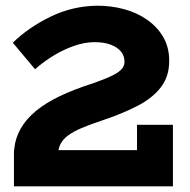

<svg xmlns="http://www.w3.org/2000/svg" viewBox="-20 -654 668 674"><path d="M29 0V-127H461V-216H587V0ZM574 -440Q574 -386 545 -348Q516 -310 463 -282.5Q410 -255 338 -231Q296 -217 266.5 -204.5Q237 -192 219 -178.5Q201 -165 192.5 -148.5Q184 -132 184 -111H29Q29 -152 44.5 -186.5Q60 -221 90.5 -250.5Q121 -280 166.5 -304.5Q212 -329 272 -350Q318 -365 346.5 -376.5Q375 -388 390 -397.5Q405 -407 411 -416.5Q417 -426 417 -438Q417 -457 405.5 -472Q394 -487 370.5 -496.5Q347 -506 312 -506Q278 -506 241.5 -493.5Q205 -481 170 -460Q135 -439 103 -411L25 -504Q79 -557 156.5 -595Q234 -633 322 -634Q370 -634 415 -622Q460 -610 496 -585Q532 -560 553 -524Q574 -488 574 -440Z"/></svg>

Font: BioRhyme ExtraBold ExtraBold
Style: Regular
Weight: 800
Version: Version 1.600;gftools[0.9.33]